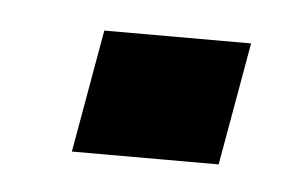

<svg xmlns="http://www.w3.org/2000/svg" viewBox="-26 -419 276 172"><g transform="rotate(5 112.0 -333.0)"><path d="M62.5 -387.5 43 -277H175L194.5 -387.5Z"/></g></svg>

Font: Anybody UltraCondensed Thin SemiBold
Style: Italic
Weight: 600
Italic angle: -10°
Version: Version 1.111